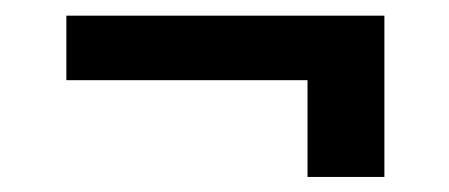

<svg xmlns="http://www.w3.org/2000/svg" viewBox="-20 -414 585 250"><path d="M480.5 -393.6V-309.6H66.4V-393.6ZM480.5 -355.5V-183.6H380.4V-355.5Z"/></svg>

Font: Inter Cardless Tabular Medium
Style: Regular
Weight: 500
Designer: Rasmus Andersson
Foundry: rsms
Version: Version 4.000;git-4fc901f